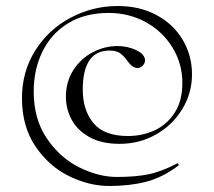

<svg xmlns="http://www.w3.org/2000/svg" viewBox="-20 -546 710 638"><path d="M53 -220Q53 -308 97 -378Q141 -448 214.5 -487Q288 -526 371 -526Q445 -526 501 -495.5Q557 -465 587.5 -413Q618 -361 618 -299Q618 -237 586 -184Q554 -131 499 -99.5Q444 -68 377 -68Q317 -68 277 -90.5Q237 -113 218 -148.5Q199 -184 199 -224Q199 -275 224 -313.5Q249 -352 288.5 -372.5Q328 -393 370 -393Q404 -393 432.5 -379.5Q461 -366 462 -346Q462 -336 454.5 -328Q447 -320 437 -320Q420 -320 403 -344Q391 -361 378.5 -369.5Q366 -378 344 -378Q255 -378 255 -248Q255 -180 290.5 -137Q326 -94 405 -94Q453 -94 494 -113Q535 -132 560.5 -171.5Q586 -211 586 -271Q586 -334 553.5 -387.5Q521 -441 465 -472Q409 -503 341 -503Q262 -503 206 -468.5Q150 -434 121 -374.5Q92 -315 92 -242Q92 -150 136 -85.5Q180 -21 244 10.5Q308 42 368 42Q429 42 472 33.5Q515 25 569 -3Q571 -4 573 -1Q575 2 573 4Q520 44 465.5 58Q411 72 343 72Q276 72 209 39Q142 6 97.5 -60Q53 -126 53 -220Z"/></svg>

Font: Cormorant Unicase Light
Style: Regular
Weight: 300
Designer: Christian Thalmann (Catharsis Fonts)
Foundry: Catharsis Fonts
Version: Version 4.000